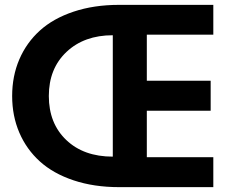

<svg xmlns="http://www.w3.org/2000/svg" viewBox="-20 -770 941 790"><path d="M470 -750H857.7V-627.3H584.1V-437.7H846.8V-314.5H584.1V-123.2H857.7V0H470Q366.4 0 282.7 -28Q199.1 -55.9 144.1 -105.7Q89.1 -155.5 59.5 -224.3Q30 -293.2 30 -375Q30 -456.8 59.5 -525.7Q89.1 -594.5 144.1 -644.3Q199.1 -694.1 282.7 -722Q366.4 -750 470 -750ZM444.1 -125.5V-625Q326.4 -625 253.6 -556.4Q180.9 -487.7 180.9 -375Q180.9 -262.3 252.7 -193.9Q324.5 -125.5 444.1 -125.5Z"/></svg>

Font: Spartan MB
Style: Bold
Weight: 700
Designer: Matt Bailey, Mirko Velimirovic
Foundry: Matt Bailey
Version: Version 1.005